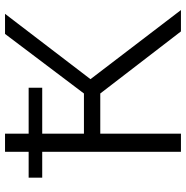

<svg xmlns="http://www.w3.org/2000/svg" viewBox="-8 -732 740 764"><g transform="rotate(-90 362.0 -350.0)"><path d="M619 0H704L429 -360L689 -700H609L372 -386H212V-552H395V-606H212V-700H140V-606H37V-552H140V0H212V-321H372Z"/></g></svg>

Font: Talent
Style: Regular
Weight: 400
Designer: Mike Powis
Version: Version 1.001;hotconv 1.0.109;makeotfexe 2.5.65596